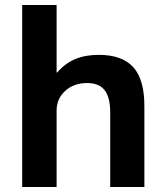

<svg xmlns="http://www.w3.org/2000/svg" viewBox="-20 -750 655 770"><path d="M69 -730H207V-459H209Q241 -496 281.5 -513Q322 -530 376 -530Q471 -530 515.5 -479.5Q560 -429 559 -320V0H422V-293Q423 -357 400.5 -387Q378 -417 330 -417Q276 -417 241.5 -385.5Q207 -354 207 -306V0H69Z"/></svg>

Font: Enso
Style: Bold
Weight: 700
Designer: Coji Morishita
Foundry: UNDERFOREST DESIGN
Version: Version 1.000